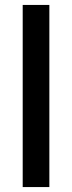

<svg xmlns="http://www.w3.org/2000/svg" viewBox="-20 -758 291 778"><path d="M180 -738V0H72V-738Z"/></svg>

Font: Metropolitano Medium
Style: Regular
Weight: 500
Designer: Fonts by Alex Slobzheninov & Chris M. Simpson / Changes by Cristiano Sobral
Foundry: Fonts by Alex Slobzheninov & Chris M. Simpson / Changes by Cristiano Sobral
Version: Version 1.00;August 30, 2020;FontCreator 13.0.0.2681 64-bit